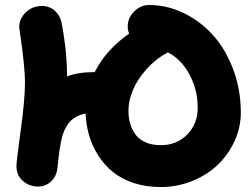

<svg xmlns="http://www.w3.org/2000/svg" viewBox="-20 -776 1008 770"><path d="M624 -25.9Q564.5 -25.9 515.1 -42.5Q465.8 -59.1 431.6 -87.2Q397.5 -115.2 373.3 -153.6Q349.1 -191.9 337.2 -233.6Q325.2 -275.4 323.2 -320.8Q275.9 -311 252.9 -278.8Q243.7 -265.6 236.6 -249.3Q229.5 -232.9 225.1 -210.4Q220.7 -188 218.8 -175.3Q216.8 -162.6 213.9 -134.5Q210.9 -106.4 210 -100.1Q205.6 -66.4 183.6 -47.1Q161.6 -27.8 132.8 -27.8Q97.7 -27.8 71.8 -50.3Q45.9 -72.8 45.9 -110.8Q45.9 -127.4 63 -252.7Q80.1 -377.9 80.1 -441.9Q80.1 -482.4 74.2 -535.2Q68.4 -587.9 62.7 -625.2Q57.1 -662.6 57.1 -666Q57.1 -701.2 83.5 -726.6Q109.9 -752 148.9 -752Q178.2 -752 199.7 -733.2Q221.2 -714.4 227.1 -684.1Q233.4 -655.3 241 -595.2Q248.5 -535.2 249 -469.2Q291 -486.8 359.9 -486.8Q405.8 -577.6 498 -641.1Q492.2 -654.3 492.2 -669.9Q492.2 -704.1 518.1 -730Q543.9 -755.9 578.1 -755.9Q650.4 -755.9 717.3 -723.4Q784.2 -690.9 834.7 -634.5Q885.3 -578.1 915.5 -497.1Q945.8 -416 945.8 -324.2Q945.8 -266.1 921.4 -211.9Q897 -157.7 855 -116.7Q813 -75.7 752.4 -50.8Q691.9 -25.9 624 -25.9ZM495.1 -332Q495.1 -304.2 502 -280.5Q508.8 -256.8 523.2 -236.8Q537.6 -216.8 563.5 -205.3Q589.4 -193.8 625 -193.8Q688.5 -193.8 730.7 -236.3Q772.9 -278.8 772.9 -344.2Q772.9 -415 740.2 -476.8Q707.5 -538.6 652.8 -565.9Q603.5 -539.1 566.7 -497.6Q529.8 -456.1 512.5 -413.6Q495.1 -371.1 495.1 -332Z"/></svg>

Font: Shantell Sans Bouncy
Style: Regular
Weight: 800
Designer: Stephen Nixon, Anya Danilova, Shantell Martin
Foundry: Arrow Type
Version: Version 1.006;[9816181b4]